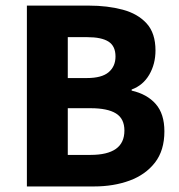

<svg xmlns="http://www.w3.org/2000/svg" viewBox="-20 -672 645 692"><path d="M76.9 0V-651.8H300Q367.7 -651.8 422.3 -637.1Q476.8 -622.5 508.6 -587.4Q540.4 -552.4 540.4 -490.1Q540.4 -441.4 518 -402.9Q495.6 -364.4 454.5 -349.4V-345.4Q509.8 -332.9 541.1 -297.4Q572.5 -261.8 572.5 -198.6Q572.5 -129.8 538.5 -86Q504.4 -42.2 447 -21.1Q389.5 0 318.6 0ZM224.3 -390.7H293.2Q346.8 -390.7 371.6 -411.8Q396.3 -432.9 396.3 -468.3Q396.3 -506.1 371 -522.1Q345.8 -538.1 294.3 -538.1H224.3ZM224.3 -113.7H306.6Q366.9 -113.7 397.7 -135.4Q428.4 -157.1 428.4 -201.5Q428.4 -244.4 397.9 -263.2Q367.5 -282 306.6 -282H224.3Z"/></svg>

Font: SourceSans3VF
Style: Regular
Weight: 200
Designer: Paul D. Hunt
Foundry: Adobe
Version: Version 3.052;hotconv 1.1.0;makeotfexe 2.6.0